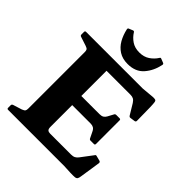

<svg xmlns="http://www.w3.org/2000/svg" viewBox="-264 -1145 1309 1309"><g transform="rotate(45 390.5 -491.0)"><path d="M125 0V-752H320V-123Q320 -102 328 -95Q336 -88 352 -88H552Q572 -88 584 -94.5Q596 -101 605 -113L670 -199Q674 -208 685 -204L720 -195Q729 -192 729 -182L706 -31Q704 -15 699 -7Q694 1 681 2.5Q668 4 638 3L575 0ZM580 -249Q570 -249 566 -259L545 -302Q537 -319 525.5 -325.5Q514 -332 498 -332H320V-420H495Q515 -420 526 -427Q537 -434 544 -447L566 -488Q570 -497 580 -497H612Q622 -497 622 -487V-259Q622 -249 612 -249ZM663 -551Q654 -549 648 -558L602 -634Q591 -651 579.5 -657Q568 -663 552 -663H320V-752H580L668 -760Q685 -761 693 -758.5Q701 -756 703 -743Q705 -730 706 -700L708 -568Q708 -558 698 -556ZM34 0Q24 0 24 -10V-35Q24 -44 34 -48L98 -68Q116 -75 120.5 -82Q125 -89 125 -104V-204H320V0ZM24 -742Q24 -752 34 -752H320V-548H125V-648Q125 -663 120.5 -670Q116 -677 98 -683L34 -704Q24 -707 24 -717ZM389 -797Q339 -797 304.5 -819Q270 -841 249 -878Q228 -915 218 -961Q216 -971 225 -974L252 -985Q261 -989 266 -981Q285 -950 315.5 -929.5Q346 -909 389 -909Q433 -909 463.5 -929.5Q494 -950 513 -980Q517 -989 526 -985L554 -974Q563 -971 561 -960Q547 -892 505.5 -844.5Q464 -797 389 -797Z"/></g></svg>

Font: Hahmlet ExtraBold
Style: Regular
Weight: 800
Designer: Minjoo Ham & Mark Frömberg
Foundry: hypertype
Version: Version 1.002